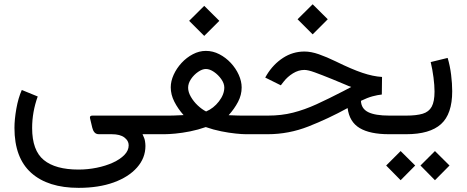

<svg xmlns="http://www.w3.org/2000/svg" viewBox="-20 -634 2204 907"><path d="M158.2 -178.2Q131.8 -105 131.8 -29.3Q131.8 76.7 186.8 121.8Q241.7 167 351.1 167Q394.5 167 436.8 158.4Q479 149.9 513.2 134.3Q547.4 118.7 567.6 97.9Q587.9 77.1 587.9 52.2Q587.9 30.8 567.6 15.4Q547.4 0 507.8 0H447.8Q433.6 0 426.3 -8.8Q418.9 -17.6 416 -30.3L405.3 -75.2Q402.3 -87.9 416.5 -87.9H711.4V0H653.3Q663.1 20 665 32.7Q667 45.4 667 55.7Q667 112.3 627.4 157.2Q587.9 202.1 517.1 227.8Q446.3 253.4 351.6 253.4Q206.5 253.4 127.4 182.6Q48.3 111.8 48.3 -29.8Q48.3 -69.3 57.1 -119.9Q65.9 -170.4 83 -209Z M873.5 -535.6 944.8 -606.4 1016.1 -535.6 944.8 -464.4ZM1060.1 -89.8Q1086.4 -88.4 1105.5 -88.1Q1124.5 -87.9 1140.1 -87.9H1186V0H1141.1Q1123.5 0 1092.8 -3.2Q1062 -6.3 1025.1 -13.7Q988.3 -21 952.1 -33.7Q916 -21 878.2 -13.4Q840.3 -5.9 808.3 -2.9Q776.4 0 757.3 0H691.9V-87.9H757.3Q776.9 -87.9 796.6 -88.1Q816.4 -88.4 847.2 -90.3Q820.3 -120.6 803.5 -153.8Q786.6 -187 786.6 -221.7Q786.6 -250.5 800.3 -280.8Q814 -311 837.6 -336.7Q861.3 -362.3 891.1 -377.9Q920.9 -393.6 952.6 -393.6Q985.8 -393.6 1016.1 -377.9Q1046.4 -362.3 1070.3 -336.7Q1094.2 -311 1107.9 -280.5Q1121.6 -250 1121.6 -220.7Q1121.6 -185.5 1104.5 -152.8Q1087.4 -120.1 1060.1 -89.8ZM952.6 -308.1Q935.5 -308.1 915.8 -294.4Q896 -280.8 882.3 -260.5Q868.7 -240.2 868.7 -219.7Q868.7 -199.2 881.6 -176.8Q894.5 -154.3 914.3 -135.7Q934.1 -117.2 953.6 -107.4Q988.8 -122.1 1014.2 -155Q1039.6 -188 1039.6 -220.7Q1039.6 -239.7 1025.4 -260Q1011.2 -280.3 991 -294.2Q970.7 -308.1 952.6 -308.1Z M1385.7 -543 1457 -613.8 1528.3 -543 1457 -471.7ZM1783.7 -187.5Q1764.2 -185.5 1739.7 -179Q1715.3 -172.4 1685.1 -157.7Q1686.5 -120.6 1719.5 -104.2Q1752.4 -87.9 1819.3 -87.9H1845.7V0H1817.4Q1727.5 0 1679 -29.1Q1630.4 -58.1 1622.1 -123.5Q1530.3 -73.2 1437 -36.6Q1343.8 0 1244.6 0H1166.5V-87.9H1246.1Q1309.6 -87.9 1364.3 -101.8Q1418.9 -115.7 1475.6 -141.6Q1532.2 -167.5 1601.1 -203.1L1639.2 -223.1Q1628.4 -226.6 1611.8 -234.1Q1595.2 -241.7 1548.8 -260.3Q1499.5 -280.3 1467.3 -292Q1435.1 -303.7 1418 -303.7Q1390.1 -303.7 1364 -287.6Q1337.9 -271.5 1319.8 -248L1306.6 -231L1232.9 -267.6L1240.2 -280.3Q1271 -330.6 1317.1 -360.6Q1363.3 -390.6 1418.5 -390.6Q1449.2 -390.6 1486.3 -377.7Q1523.4 -364.7 1566.4 -343.8Q1642.1 -306.6 1692.4 -289.8Q1742.7 -272.9 1784.7 -270.5Z M2094.7 -360.4Q2106 -322.3 2111.1 -280.5Q2116.2 -238.8 2116.2 -203.1Q2116.2 -95.2 2063.2 -47.6Q2010.3 0 1898.9 0H1826.2V-87.9H1898.9Q1947.3 -87.9 1976.6 -96.7Q2005.9 -105.5 2019.3 -129.9Q2032.7 -154.3 2032.7 -201.7Q2032.7 -230.5 2027.8 -268.3Q2022.9 -306.2 2014.6 -340.8ZM1966.3 147.9 2034.7 79.6 2103.5 147.9 2034.7 217.3ZM1804.2 147.9 1872.6 79.6 1941.4 147.9 1872.6 217.3Z"/></svg>

Font: Vazir FD-UI
Style: Regular-FD-UI
Weight: 400
Designer: Saber Rastikerdar
Foundry: Saber Rastikerdar
Version: Version 30.1.0